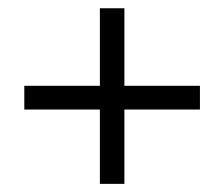

<svg xmlns="http://www.w3.org/2000/svg" viewBox="-20 -535 554 474"><path d="M287.1 -514.6Q272.5 -514.6 226.6 -514.6Q226.6 -466.8 226.6 -323.2Q180.7 -323.2 40 -323.2Q40 -308.6 40 -264.6Q86.9 -264.6 226.6 -264.6Q226.6 -218.8 226.6 -81.1Q242.2 -81.1 287.1 -81.1Q287.1 -127 287.1 -264.6Q334 -264.6 473.6 -264.6Q473.6 -279.3 473.6 -323.2Q427.7 -323.2 287.1 -323.2Q287.1 -371.1 287.1 -514.6Z"/></svg>

Font: TextaAlt
Style: Regular
Weight: 400
Designer: Daniel Hernandez & Miguel Hernandez
Version: Version 1.005;com.myfonts.easy.latinotype.texta.alt-regular.